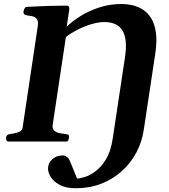

<svg xmlns="http://www.w3.org/2000/svg" viewBox="-20 -727 870 986"><path d="M369.1 239.7Q319.8 239.7 288.1 223.1Q256.3 206.5 241.5 183.1Q226.6 159.7 226.6 139.6Q226.6 110.8 248 91.1Q269.5 71.3 302.2 71.3Q314 71.3 324 79.3Q334 87.4 338.9 99.6L376 189.9Q389.2 189.9 415 182.1Q440.9 174.3 470.5 152.6Q500 130.9 524.4 90.8Q548.8 50.8 558.6 -13.7L621.6 -431.2Q629.4 -482.4 625.2 -517.6Q621.1 -552.7 606.4 -574Q591.8 -595.2 568.6 -604.5Q545.4 -613.8 515.6 -613.8Q486.3 -613.8 450 -603Q413.6 -592.3 378.9 -574.7Q344.2 -557.1 318.4 -537.1L250.5 -85.4Q247.6 -64.5 259.8 -54.9Q272 -45.4 289.6 -42.5Q307.1 -39.6 319.3 -38.1Q329.6 -37.1 332.8 -32.7Q335.9 -28.3 334.5 -20Q333 -12.2 330.6 -6.1Q328.1 0 319.8 0H24.4Q16.1 0 12.9 -7.3Q9.8 -14.6 10.7 -20Q13.2 -36.1 29.3 -38.1Q47.9 -40.5 70.6 -46.9Q93.3 -53.2 95.7 -69.3L173.8 -591.3Q178.2 -621.6 166.7 -632.3Q155.3 -643.1 138.4 -645Q121.6 -647 109.9 -650.4Q105 -652.8 102.3 -656.7Q99.6 -660.6 101.1 -669.9Q102.1 -675.8 106 -683.3Q109.9 -690.9 115.7 -691.4Q184.1 -695.3 240 -696.8Q295.9 -698.2 324.2 -698.2Q328.1 -698.2 332.5 -694.3Q336.9 -690.4 335.9 -678.7L322.3 -589.8Q349.6 -616.7 392.1 -643.6Q434.6 -670.4 489 -688.5Q543.5 -706.5 606 -706.5Q631.3 -706.5 659.2 -700.4Q687 -694.3 712.2 -678.7Q737.3 -663.1 755.6 -634.5Q773.9 -606 780.5 -560.8Q787.1 -515.6 777.3 -450.7L718.3 -60.1Q709 2 680.2 56.2Q651.4 110.4 605.7 151.6Q560.1 192.9 500.2 216.3Q440.4 239.7 369.1 239.7Z"/></svg>

Font: Gelasio
Style: Italic
Weight: 400
Italic angle: -8.5°
Designer: Eben Sorkin
Foundry: Eben Sorkin
Version: Version 1.008